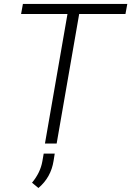

<svg xmlns="http://www.w3.org/2000/svg" viewBox="-20 -731 668 978"><path d="M87.4 0ZM619.1 -659.7H383.3L268.6 0H209L323.7 -659.7H87.4L96.7 -710.9H628.4ZM175.8 226.6 143.1 199.7Q186 147.9 195.8 90.3L202.6 51.3H258.8L252.9 88.4Q239.7 172.4 175.8 226.6Z"/></svg>

Font: Roboto Light
Style: Italic
Weight: 300
Italic angle: -12°
Designer: Google
Version: Version 2.134; 2016; ttfautohint (v1.6)